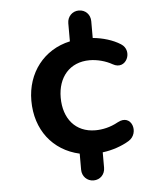

<svg xmlns="http://www.w3.org/2000/svg" viewBox="-53 -663 706 833"><g transform="rotate(-5 300.0 -247.0)"><path d="M321 123C350 123 371 101 371 72V5C413 0 456 -15 487 -34C538 -65 510 -154 447 -119C413 -100 378 -93 348 -93C261 -93 210 -156 210 -247C210 -336 262 -398 349 -398C382 -398 419 -388 447 -372C504 -339 542 -423 491 -455C458 -476 414 -489 371 -493V-566C371 -595 350 -617 321 -617C293 -617 271 -595 271 -566V-487C156 -462 82 -366 82 -245C82 -118 155 -24 271 2V72C271 101 293 123 321 123Z"/></g></svg>

Font: Nunito
Style: Bold
Weight: 700
Designer: Vernon Adams
Foundry: Vernon Adams
Version: Version 3.602